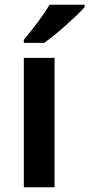

<svg xmlns="http://www.w3.org/2000/svg" viewBox="-20 -786 375 806"><path d="M209 0H80V-543H209ZM335 -756Q323 -742 302 -722Q281 -702 256.5 -680Q232 -658 208 -638.5Q184 -619 165 -606H80V-619Q96 -638 116 -663.5Q136 -689 155.5 -716.5Q175 -744 188 -766H335Z"/></svg>

Font: Noto Sans NKo Unjoined SemiBold
Style: Regular
Weight: 600
Designer: Monotype Design Team
Foundry: Monotype Imaging Inc.
Version: Version 2.004